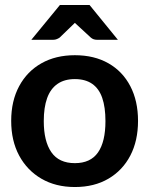

<svg xmlns="http://www.w3.org/2000/svg" viewBox="-20 -744 601 772"><path d="M281 -522Q359 -522 416 -489.5Q473 -457 504 -397.5Q535 -338 535 -258Q535 -178 504 -118.5Q473 -59 416 -25.5Q359 8 281 8Q204 8 146.5 -25.5Q89 -59 57 -118.5Q25 -178 25 -258Q25 -338 57 -397.5Q89 -457 146.5 -489.5Q204 -522 281 -522ZM281 -88Q344 -88 374 -131Q404 -174 404 -257Q404 -313 391 -350.5Q378 -388 350.5 -407Q323 -426 281 -426Q239 -426 211 -406.5Q183 -387 169.5 -349.5Q156 -312 156 -257Q156 -176 186.5 -132Q217 -88 281 -88ZM106 -584 221 -724H340L454 -584H370Q355 -584 345 -593L281 -652L220 -593Q216 -590 209 -587Q202 -584 194 -584Z"/></svg>

Font: Aleo
Style: Bold
Weight: 700
Designer: Alessio Laiso
Foundry: Alessio Laiso
Version: Version 2.001;gftools[0.9.29]